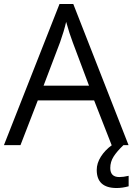

<svg xmlns="http://www.w3.org/2000/svg" viewBox="-20 -737 673 975"><path d="M432.1 -301.8 349.1 -522.9Q333 -564.9 315.9 -626Q305.2 -579.1 285.2 -522.9L201.2 -301.8ZM540 116.2Q540 162.1 585.9 162.1Q606.4 162.1 633.3 155.8V209Q601.6 217.8 572.3 217.8Q471.2 217.8 471.2 126Q471.2 91.8 492.2 58.6Q513.2 25.4 548.3 0H546.9L458 -227.1H171.9L84 0H0L282.2 -716.8H352.1L632.8 0H606.9Q573.2 32.2 556.6 58.6Q540 85 540 116.2Z"/></svg>

Font: OpenSans-Regular
Style: Regular
Weight: 400
Foundry: Ascender Corporation
Version: Version 1.10